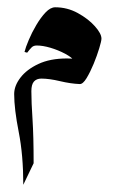

<svg xmlns="http://www.w3.org/2000/svg" viewBox="-20 -221 322 535"><path d="M133.8 -200.7Q167.5 -200.7 196.8 -184.6Q226.1 -168.5 244.4 -147.9Q262.7 -127.4 262.7 -113.3Q262.7 -106.9 256.6 -86.7Q250.5 -66.4 241 -43.2Q231.4 -20 221.2 -3.2Q210.9 13.7 202.1 13.2Q176.8 12.2 147 5.1Q117.2 -2 95.2 -2Q82 -2 74.7 6.1Q67.4 14.2 67.4 33.2Q67.4 64 70.6 111.3Q73.7 158.7 73.7 233.9L44.9 293.9Q44.9 211.4 32.2 147Q19.5 82.5 19.5 41Q19.5 18.1 36.9 -4.6Q54.2 -27.3 86.9 -42.7Q119.6 -58.1 166.5 -58.1Q183.1 -58.1 197.3 -56.2L189.9 -48.8Q180.7 -61 161.4 -71.3Q142.1 -81.5 120.6 -87.9Q99.1 -94.2 82.5 -94.2Q73.7 -94.2 68.6 -89.4Q63.5 -84.5 55.7 -74.2L48.3 -76.2Q51.3 -88.9 60.1 -109.6Q68.8 -130.4 81.1 -151.1Q93.3 -171.9 106.9 -186.3Q120.6 -200.7 133.8 -200.7Z"/></svg>

Font: Lateef
Style: Bold
Weight: 700
Designer: SIL International
Foundry: SIL International
Version: Version 4.200